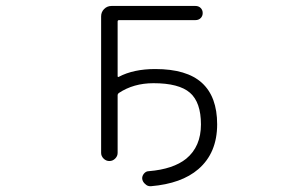

<svg xmlns="http://www.w3.org/2000/svg" viewBox="-20 -565 1040 648"><path d="M503.9 -332Q610.4 -332 661.6 -285.2Q712.9 -238.3 712.9 -145.5Q712.9 -48.8 649.4 5.9Q592.8 54.7 489.3 63.5Q488.3 63.5 487.3 63.5Q477.5 63.5 470.7 56.6Q461.9 49.8 460 39.1Q459 29.3 465.8 21Q472.7 12.7 482.4 12.7Q564.5 5.9 608.4 -29.3Q658.2 -70.3 658.2 -145Q658.2 -219.7 621.1 -252Q584 -284.2 498 -284.2Q430.7 -284.2 380.9 -251Q377 -248 377 -244.1V-48.8Q377 -38.1 368.7 -29.8Q360.4 -21.5 349.1 -21.5Q337.9 -21.5 329.6 -29.8Q321.3 -38.1 321.3 -48.8V-509.8Q321.3 -524.4 331.5 -534.7Q341.8 -544.9 356.4 -544.9H639.6Q650.4 -544.9 657.2 -538.1Q664.1 -531.2 664.1 -521Q664.1 -510.7 657.2 -503.9Q650.4 -497.1 639.6 -497.1H381.8Q377 -497.1 377 -492.2V-308.6Q377 -303.7 380.9 -305.7Q430.7 -332 503.9 -332Z"/></svg>

Font: Rounded-L Mgen+ 1m light
Style: Regular
Weight: 200
Designer: [Source Han Sans]
Ryoko NISHIZUKA  (kana & ideographs); Paul D. Hunt (Latin, Greek & Cyrillic); Wenlong ZHANG  (bopomofo
Version: Version 1.059.20150602